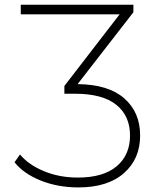

<svg xmlns="http://www.w3.org/2000/svg" viewBox="-20 -798 707 822"><path d="M580 -217.8Q580 -117.8 510.6 -56.7Q441.1 4.4 315.6 4.4Q227.8 4.4 154.4 -25Q81.1 -54.4 42.2 -103.3L65.6 -136.7Q101.1 -93.3 167.2 -65.6Q233.3 -37.8 313.3 -37.8Q422.2 -37.8 479.4 -86.1Q536.7 -134.4 536.7 -217.8Q536.7 -302.2 477.8 -349.4Q418.9 -396.7 301.1 -396.7H255.6V-430L492.2 -736.7H68.9V-777.8H551.1V-745.6L312.2 -437.8Q443.3 -436.7 511.7 -377.2Q580 -317.8 580 -217.8Z"/></svg>

Font: Paperlogy 2 ExtraLight
Style: Regular
Weight: 250
Designer: redesigned by Lee Juim, glyphs from Gmarket Sans & Montserrat
Foundry: PT&
Version: Version 1.001